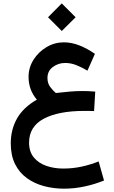

<svg xmlns="http://www.w3.org/2000/svg" viewBox="-20 -775 674 1132"><path d="M344.2 -754.9 425.8 -673.3 344.2 -592.3 263.2 -673.3ZM541.5 -234.9 534.7 -120.1Q515.1 -121.1 502.7 -121.1Q490.2 -121.1 477.5 -121.1Q324.7 -121.1 238 -75Q151.4 -28.8 151.4 65.9Q151.4 119.6 179.7 153.6Q208 187.5 253.9 203.1Q299.8 218.8 352.1 218.8Q409.2 218.8 461.7 207.3Q514.2 195.8 561.5 176.8L593.3 289.1Q539.1 311.5 478.3 324.5Q417.5 337.4 357.9 337.4Q295.9 337.4 239.3 322.3Q182.6 307.1 138.4 275.1Q94.2 243.2 68.8 192.4Q43.5 141.6 43.5 70.3Q43.5 -11.2 80.3 -76.4Q117.2 -141.6 197.3 -187.5Q148.4 -245.1 148.4 -321.8Q148.4 -376.5 177.7 -422.9Q207 -469.2 254.4 -497.3Q301.8 -525.4 356.4 -525.4Q401.4 -525.4 447.3 -507.6Q493.2 -489.7 539.6 -457.5L495.6 -358.4Q461.4 -378.4 429.7 -391.1Q397.9 -403.8 363.8 -403.8Q323.7 -403.8 291.7 -380.1Q259.8 -356.4 259.8 -314.9Q259.8 -283.7 276.6 -261.7Q293.5 -239.7 309.1 -226.6Q355.5 -231.9 392.1 -235.1Q428.7 -238.3 466.3 -238.3Q485.4 -238.3 502.2 -237.5Q519 -236.8 541.5 -234.9Z"/></svg>

Font: Vazirmatn UI SemiBold
Style: Regular
Weight: 600
Designer: Saber Rastikerdar
Foundry: Saber Rastikerdar
Version: Version 33.003